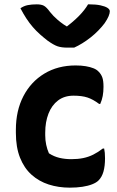

<svg xmlns="http://www.w3.org/2000/svg" viewBox="-20 -851 540 883"><path d="M321 -632Q315 -632 307.5 -632Q300 -632 289 -632Q263 -632 245 -638Q227 -644 199 -664Q181 -678 164 -693Q147 -708 131 -726.5Q115 -745 101 -766.5Q87 -788 74 -813Q90 -824 108 -827.5Q126 -831 149 -831Q170 -831 182 -824.5Q194 -818 210 -796Q224 -778 246 -759Q268 -740 309 -715L254 -730H319L266 -713Q314 -748 342 -776.5Q370 -805 385 -831H391Q421 -831 442 -826.5Q463 -822 474 -815Q485 -808 485 -799Q485 -790 479.5 -776.5Q474 -763 461 -744Q449 -728 432.5 -711Q416 -694 397 -679Q378 -664 358.5 -652Q339 -640 321 -632ZM328 -550Q354 -550 374.5 -546.5Q395 -543 410 -537Q425 -531 434 -521Q445 -510 450.5 -495Q456 -480 456 -452Q456 -429 452.5 -410Q449 -391 441 -373H436Q408 -394 382.5 -402.5Q357 -411 318 -411Q276 -411 247 -389Q218 -367 203 -328.5Q188 -290 188 -241V-229Q188 -206 192.5 -185Q197 -164 205 -146Q228 -131 253.5 -125Q279 -119 308 -119Q338 -119 362.5 -124Q387 -129 409 -140Q431 -151 453 -168H459Q461 -158 462 -148Q463 -138 463 -123Q463 -88 456 -62.5Q449 -37 433 -21Q423 -11 404 -3.5Q385 4 359 8Q333 12 301 12Q249 12 204 -2.5Q159 -17 125 -47.5Q91 -78 72 -126Q53 -174 53 -240V-254Q53 -342 87.5 -408.5Q122 -475 184 -512.5Q246 -550 328 -550Z"/></svg>

Font: Recursive Casual
Style: Bold
Weight: 700
Version: Version 1.085